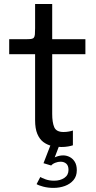

<svg xmlns="http://www.w3.org/2000/svg" viewBox="-20 -727 480 960"><path d="M286.5 8Q262 8 238.5 2.5Q215 -3 196.2 -17.2Q177.5 -31.5 166.5 -57.8Q155.5 -84 155.5 -125.5Q155.5 -136 155.5 -147.2Q155.5 -158.5 155.5 -171V-456H26V-531H109Q126 -531 135.5 -532.2Q145 -533.5 149.2 -538.8Q153.5 -544 154.5 -555.2Q155.5 -566.5 155.5 -586.5V-707H241V-531H407V-456H241V-198.5Q241 -187.5 241 -177Q241 -166.5 241 -157.5Q241 -115 251.2 -91Q261.5 -67 297.5 -67Q312 -67 325 -69.5Q338 -72 344.5 -74.5V-0.5Q336 2.5 320.8 5.2Q305.5 8 286.5 8ZM296 50Q313 50 328.5 58Q344 66 354 82.2Q364 98.5 364 124Q364 154 347.5 173.5Q331 193 304.5 202.8Q278 212.5 247.5 212.5Q219.5 212.5 195.5 206Q171.5 199.5 163 193.5L181.5 158Q188.5 162.5 207.2 169.5Q226 176.5 251 176.5Q281 176.5 301.8 162.5Q322.5 148.5 322.5 122.5Q322.5 101 311.2 91.2Q300 81.5 282.5 81.5Q270 81.5 256.5 86.8Q243 92 236 100.5L197.5 89L232 0H276.5L245.5 81L231.5 78Q236 67.5 256 58.8Q276 50 296 50Z"/></svg>

Font: Epilogue
Style: Regular
Weight: 400
Designer: Tyler Finck
Foundry: Etcetera Type Co
Version: Version 2.112